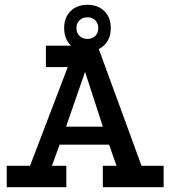

<svg xmlns="http://www.w3.org/2000/svg" viewBox="-20 -779 709 799"><path d="M8 0V-89H105L262 -500H171V-589H386L569 -89H661V0H408V-89H465L434 -177H228L196 -89H256V0ZM255 -252H408L334 -480ZM344 -759Q388 -759 414.5 -732.5Q441 -706 441 -662Q441 -618 414.5 -591.5Q388 -565 344 -565Q300 -565 273.5 -591.5Q247 -618 247 -662Q247 -706 273.5 -732.5Q300 -759 344 -759ZM344 -707Q324 -707 311 -694.5Q298 -682 298 -662Q298 -642 311 -629.5Q324 -617 344 -617Q364 -617 376.5 -629.5Q389 -642 389 -662Q389 -682 376.5 -694.5Q364 -707 344 -707Z"/></svg>

Font: Podkova SemiBold
Style: Regular
Weight: 600
Designer: Ilya Yudin
Foundry: Cyreal (www.cyreal.org)
Version: Version 2.103